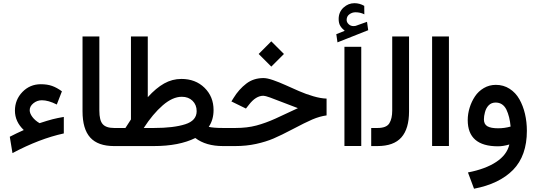

<svg xmlns="http://www.w3.org/2000/svg" viewBox="-20 -903 3322 1187"><path d="M163.6 -221.7Q163.6 -202.1 180.2 -179.9Q196.8 -157.7 224.6 -141.6Q275.4 -158.2 304.9 -165.8Q334.5 -173.3 374.5 -180.2V-78.1Q224.1 -45.4 57.1 43.5L40.5 -57.6Q63.5 -69.3 81.5 -78.1Q87.9 -81.1 127 -99.1Q72.3 -150.9 72.3 -219.2Q72.3 -286.6 118.7 -334.5Q165 -382.3 232.4 -382.3Q272 -382.3 301.8 -371.8Q331.5 -361.3 362.8 -338.4L331.1 -256.8Q279.3 -283.2 238.8 -283.2Q209.5 -283.2 186.5 -264.6Q163.6 -246.1 163.6 -221.7Z M490.2 -214.8V-677.7H594.2V-219.7Q594.2 -158.2 615.2 -135.3Q635.7 -111.8 685.5 -111.8H697.8V0H685.5Q585.4 0 537.8 -52.7Q490.2 -105.5 490.2 -214.8Z M1101.6 -415Q1188.5 -415 1244.4 -360.4Q1300.3 -305.7 1300.3 -222.7Q1300.3 -162.6 1270.5 -118.7Q1300.3 -111.8 1357.9 -111.8H1372.6V0H1358.4Q1252.9 0 1187.5 -49.8Q1086.9 0 931.2 0H678.2V-111.8H755.4Q763.7 -125 789.6 -164.6V-677.7H893.6V-302.2Q944.8 -358.9 994.9 -387Q1044.9 -415 1101.6 -415ZM1104 -304.7Q1047.4 -304.7 986.3 -252Q924.8 -198.7 868.7 -111.8H932.6Q1053.2 -111.8 1125 -134.8Q1195.8 -157.2 1195.8 -215.8Q1195.8 -254.9 1170.4 -279.8Q1145 -304.7 1104 -304.7Z M1579.1 -569.3 1657.2 -647.5 1735.4 -569.3 1657.2 -491.2ZM1353 0V-111.8H1436Q1507.8 -111.8 1564.9 -127Q1623 -142.6 1683.1 -169.9Q1736.3 -193.8 1821.8 -234.4Q1790.5 -245.6 1734.4 -267.8Q1678.2 -290 1648.7 -300.5Q1619.1 -311 1608.4 -311Q1561.5 -311 1519 -255.4L1500.5 -231.9L1410.6 -275.9L1424.3 -297.9Q1457 -351.1 1502.9 -386.2Q1547.4 -420.4 1608.9 -420.4Q1631.8 -420.4 1668.5 -407.7Q1705.1 -395 1745.6 -376.7Q1786.1 -358.4 1828.6 -339.8Q1871.1 -321.3 1917 -307.9Q1962.9 -294.4 1999 -293.5V-189.5Q1957 -184.1 1910.2 -164.1Q1866.2 -145 1789.6 -104.5Q1718.3 -66.9 1670.9 -46.6Q1623.5 -26.4 1563.2 -13.2Q1502.9 0 1434.6 0Z M2059.1 -691.9 2111.3 -712.4Q2092.8 -727.5 2083.3 -743.7Q2073.7 -759.8 2073.7 -785.6Q2073.7 -828.1 2103.5 -856Q2133.3 -883.3 2170.9 -883.3Q2203.6 -883.3 2231.9 -866.7L2232.4 -814.5Q2207.5 -827.1 2177.7 -827.1Q2157.2 -827.1 2140.6 -814.9Q2123 -802.7 2123 -779.3Q2123.5 -764.6 2135.7 -753.2Q2147.9 -741.7 2165.5 -741.7Q2168.5 -741.7 2177.2 -742.7L2181.6 -744.1L2249 -768.1L2256.3 -716.3L2066.4 -641.1ZM2109.4 -613.8H2213.4V-0.5H2109.4Z M2274.9 0V-111.8H2314Q2369.6 -111.8 2387.2 -141.1Q2404.8 -169.9 2404.8 -219.2V-677.7H2508.8V-214.4Q2508.8 -106.9 2461.4 -53.5Q2414.1 0 2313.5 0Z M2651.4 -677.7H2755.4V-0.5H2651.4Z M3237.3 -94.2Q3237.3 59.6 3152.3 147Q3066.9 233.9 2910.6 263.7L2873 163.1Q2981.4 142.1 3047.9 98.1Q3114.3 54.2 3128.9 -9.8Q3090.8 1.5 3058.6 1.5Q2871.6 1.5 2871.6 -160.6Q2871.6 -198.7 2883.3 -236.8Q2895 -274.9 2916.3 -306.9Q2937.5 -338.9 2971.2 -358.6Q3004.9 -378.4 3045.4 -378.4Q3092.8 -378.4 3130.4 -354.2Q3168 -330.1 3190.9 -289.6Q3213.9 -249 3225.6 -199Q3237.3 -148.9 3237.3 -94.2ZM3059.1 -109.9Q3099.6 -109.9 3136.7 -120.6Q3131.3 -182.6 3110.4 -226.1Q3088.4 -269 3044.4 -269Q3018.1 -269 3001.5 -252.2Q2984.9 -235.4 2978 -208.5Q2971.7 -185.1 2971.7 -165Q2971.7 -134.8 2993.4 -122.3Q3015.1 -109.9 3059.1 -109.9Z"/></svg>

Font: Vazirmatn UI FD NL Medium
Style: Regular
Weight: 500
Designer: Saber Rastikerdar
Foundry: Saber Rastikerdar
Version: Version 33.003